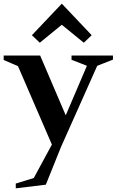

<svg xmlns="http://www.w3.org/2000/svg" viewBox="-65 -803 636 1047"><path d="M21 224V198L141 161L111 183L223 -24V-3L28 -454L43 -438L-45 -476V-500H154L297 -166H290L414 -456L420 -440L325 -477V-500H551V-478L455 -440L470 -455L267 0L185 204ZM152 -570 109 -611 272 -783 435 -611 392 -570 272 -668Z"/></svg>

Font: Wittgenstein SemiBold
Style: Regular
Weight: 600
Designer: Jörg Drees
Foundry: Jörg Drees
Version: Version 1.500